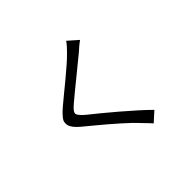

<svg xmlns="http://www.w3.org/2000/svg" viewBox="-186 -1057 1372 1372"><g transform="rotate(-45 500.0 -371.0)"><path d="M628 -801C617 -782 591 -755 571 -735C503 -665 355 -550 280 -486C235 -449 209 -415 208 -399C207 -390 207 -385 207 -384C207 -356 226 -327 273 -288C296 -269 323 -246 354 -221C441 -149 546 -57 585 -13C606 10 633 35 653 59L725 -6C629 -102 446 -254 355 -326C305 -368 303 -388 306 -388C306 -404 320 -419 351 -446C422 -507 565 -620 635 -679C651 -694 680 -719 703 -735Z"/></g></svg>

Font: Spoqa Han Sans Neo Regular
Style: Regular
Weight: 400
Designer: [Spoqa Han Sans Neo] Dong-huui Kim  Younghwa Kang  Yujin Lee  [Noto Sans] Ryoko NISHIZUKA  (kana & ideographs); Paul D. 
Foundry: Spoqa (http://www.spoqa-han-sans.com)
Version: Version 1.000